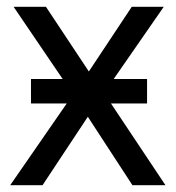

<svg xmlns="http://www.w3.org/2000/svg" viewBox="-20 -544 516 564"><path d="M412 -312V-240H306L466 0H369L238 -201L105 0H10L176 -240H71V-312H164L20 -524H115L241 -334L367 -524H461L314 -312Z"/></svg>

Font: ColatingCofangSans
Style: Regular
Weight: 400
Foundry: GNU
Version: Version 412.227;June 27, 2022;FontCreator 11.0.0.2412 32-bit